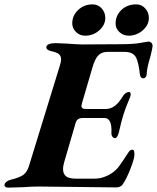

<svg xmlns="http://www.w3.org/2000/svg" viewBox="-75 -852 717 877"><path d="M-54 -10Q-53 -16 -45.5 -22Q-38 -28 -26 -31Q15 -41 32 -53.5Q49 -66 58 -96L198 -551Q204 -569 204 -581Q204 -597 193 -605.5Q182 -614 156 -619Q134 -625 137 -640Q143 -655 179 -655L228 -653Q278 -649 304 -649L469 -650Q535 -650 566.5 -656Q598 -662 604 -662Q611 -662 616.5 -656.5Q622 -651 622 -642Q622 -634 612 -594Q596 -542 595 -514Q595 -505 590 -499.5Q585 -494 579 -494Q574 -494 569.5 -498.5Q565 -503 564 -512Q558 -570 544.5 -592.5Q531 -615 494 -615H416Q390 -615 374.5 -599.5Q359 -584 347 -543L299 -379Q297 -371 297 -368Q297 -354 317 -354H408Q433 -355 451 -369.5Q469 -384 486 -412Q491 -421 499 -426.5Q507 -432 514 -432Q522 -432 522 -421Q522 -416 519 -408Q496 -353 489 -329Q480 -301 468 -248Q461 -221 450 -221Q443 -221 438 -228.5Q433 -236 434 -246Q437 -313 402 -313H302Q276 -313 270 -289L219 -114Q213 -95 213 -80Q213 -57 227 -46.5Q241 -36 270 -36H357Q398 -36 437 -62Q455 -74 469.5 -93.5Q484 -113 511 -155Q515 -161 519 -164.5Q523 -168 529 -168Q535 -168 537 -163Q539 -158 539 -145Q539 -128 521 -81.5Q503 -35 485 -9Q475 4 456 4L367 3Q130 0 102 0Q70 0 32 3Q-18 5 -38 5Q-47 5 -51.5 0.5Q-56 -4 -54 -10ZM255 -745Q255 -781 282 -806.5Q309 -832 348 -832Q373 -832 389.5 -813.5Q406 -795 406 -770Q406 -738 378.5 -713.5Q351 -689 314 -689Q289 -689 272 -706Q255 -723 255 -745ZM453 -744Q453 -781 479.5 -806.5Q506 -832 547 -832Q572 -832 588.5 -813.5Q605 -795 605 -770Q605 -738 577 -713.5Q549 -689 513 -689Q488 -689 470.5 -705.5Q453 -722 453 -744Z"/></svg>

Font: EB Garamond
Style: Bold Italic
Weight: 700
Italic angle: -17.2°
Designer: Georg Duffner and Octavio Pardo
Foundry: Georg Duffner
Version: Version 1.000